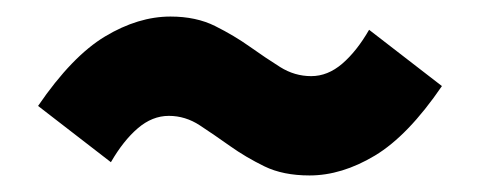

<svg xmlns="http://www.w3.org/2000/svg" viewBox="-20 -446 580 232"><path d="M354 -234Q322 -234 299.5 -245Q277 -256 258 -269.5Q239 -283 221.5 -294.5Q204 -306 184 -306Q164 -306 146.5 -291Q129 -276 114 -250L26 -318Q67 -378 107 -402Q147 -426 186 -426Q217 -426 240 -414.5Q263 -403 282 -389.5Q301 -376 318.5 -365Q336 -354 356 -354Q376 -354 393.5 -369Q411 -384 426 -410L514 -342Q473 -282 433 -258Q393 -234 354 -234Z"/></svg>

Font: TypoPRO Source Sans Pro
Style: Regular
Weight: 900
Designer: Paul D. Hunt
Foundry: Adobe Systems Incorporated
Version: Version 2.020;PS 2.000;hotconv 1.0.86;makeotf.lib2.5.63406